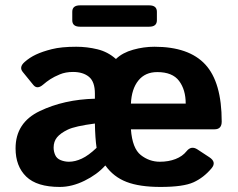

<svg xmlns="http://www.w3.org/2000/svg" viewBox="-20 -700 902 729"><path d="M283.7 -598.6Q254.4 -598.6 254.4 -623V-655.3Q254.4 -679.7 283.7 -679.7H546.4Q575.7 -679.7 575.7 -655.3V-623Q575.7 -598.6 546.4 -598.6ZM39.1 -136.7Q39.1 -234.4 131.1 -278.3Q223.1 -322.3 340.3 -325.2V-344.7Q340.3 -389.6 317.9 -408.2Q295.4 -426.8 257.3 -426.8Q229 -426.8 207.3 -417.7Q185.5 -408.7 170.9 -399.2Q156.2 -389.6 144 -378.9Q121.6 -359.4 106.9 -377L66.4 -426.8Q51.3 -445.3 73.7 -464.8Q92.3 -481.4 116.7 -492.9Q141.1 -504.4 177 -513.4Q212.9 -522.5 269.5 -522.5Q310.5 -522.5 349.9 -512.9Q389.2 -503.4 419.4 -476.6H420.9Q445.3 -500 485.4 -511.2Q525.4 -522.5 566.4 -522.5Q697.3 -522.5 759.5 -455.1Q821.8 -387.7 821.8 -238.3Q821.8 -209 794.4 -209H477.1Q482.4 -136.7 514.6 -111.3Q546.9 -85.9 586.9 -85.9Q620.1 -85.9 646.5 -96.2Q672.9 -106.4 688.5 -126Q706.1 -147.9 729.5 -132.8L774.9 -103Q803.2 -84.5 783.2 -61Q753.4 -25.4 714.6 -7.8Q675.8 9.8 589.4 9.8Q509.8 9.8 460.4 -9.3Q411.1 -28.3 380.4 -71.3H379.4Q348.6 -37.1 300.8 -13.7Q252.9 9.8 207 9.8Q120.1 9.8 79.6 -29.5Q39.1 -68.8 39.1 -136.7ZM183.6 -139.6Q183.6 -125 189.5 -111.6Q195.3 -98.1 210.4 -92Q225.6 -85.9 241.7 -85.9Q265.1 -85.9 290.5 -97.7Q315.9 -109.4 346.7 -138.7Q341.3 -175.8 340.3 -231Q265.1 -221.2 237.3 -207.8Q209.5 -194.3 196.5 -178.5Q183.6 -162.6 183.6 -139.6ZM477.1 -306.6H685.1Q685.1 -359.4 659.9 -392.8Q634.8 -426.3 577.1 -426.3Q531.2 -426.3 505.4 -394.3Q479.5 -362.3 477.1 -306.6Z"/></svg>

Font: Istok
Style: Bold
Weight: 700
Designer: Andrey V. Panov
Foundry: Andrey V. Panov
Version: Version 1.0.1